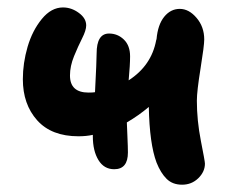

<svg xmlns="http://www.w3.org/2000/svg" viewBox="-20 -508 641 521"><path d="M192.9 -138.2Q119.6 -138.2 80.8 -181.6Q42 -225.1 42 -293Q42 -336.9 54.9 -381.1Q67.9 -425.3 93.5 -456.5Q119.1 -487.8 150.9 -487.8Q173.8 -487.8 193.8 -473.1Q213.9 -458.5 213.9 -439Q213.9 -425.8 202.9 -404.1Q191.9 -382.3 180.9 -355.5Q169.9 -328.6 169.9 -303.2Q169.9 -256.8 220.2 -256.8Q231.9 -256.8 237.8 -257.8Q242.2 -343.8 242.2 -362.8Q242.2 -417 275.9 -417Q299.3 -417 316.2 -400.6Q333 -384.3 333 -355Q333 -332 329.1 -290Q391.1 -330.1 403.8 -398.9L404.8 -401.9Q408.2 -440.9 425.5 -462.4Q442.9 -483.9 467.8 -483.9Q492.7 -483.9 513.4 -459.5Q534.2 -435.1 534.2 -400.9Q534.2 -384.3 524.2 -322.3Q514.2 -260.3 514.2 -234.9Q514.2 -181.2 525.1 -125.7Q536.1 -70.3 536.1 -64Q536.1 -42 518.1 -24.4Q500 -6.8 474.1 -6.8Q448.2 -6.8 432.1 -22.7Q416 -38.6 404.8 -66.9Q385.7 -117.7 383.8 -217.8Q356 -194.3 324.2 -175.8Q324.2 -170.4 325.7 -139.2Q327.1 -107.9 327.1 -94.2Q327.1 -48.8 290 -48.8Q262.2 -48.8 247.1 -73.7Q231.9 -98.6 231.9 -138.2V-142.1Q214.4 -138.2 192.9 -138.2Z"/></svg>

Font: Shantell Sans Irregular
Style: Regular
Weight: 600
Designer: Stephen Nixon, Anya Danilova, Shantell Martin
Foundry: Arrow Type
Version: Version 1.006;[9816181b4]